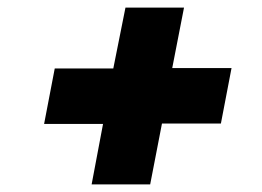

<svg xmlns="http://www.w3.org/2000/svg" viewBox="-20 -603 690 505"><path d="M221 -118 251 -277H96L124 -423H278L310 -583H464L433 -424H589L561 -278H406L375 -118Z"/></svg>

Font: REM ExtraBold
Style: Italic
Weight: 800
Italic angle: -11°
Designer: Octavio Pardo
Foundry: Ashler Design
Version: Version 1.005;gftools[0.9.28]